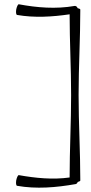

<svg xmlns="http://www.w3.org/2000/svg" viewBox="-20 -845 428 899"><path d="M60 25C150 41 243 33 334 17C339 16 342 12 344 7C351 5 356 3 356 0C356 -133 348 -267 348 -400C348 -533 356 -667 356 -800C356 -803 351 -805 343 -807C343 -812 335 -819 328 -817C242 -802 154 -809 68 -825C64 -825 59 -815 56 -801C54 -788 55 -776 60 -775C141 -761 224 -766 306 -778C306 -652 313 -526 313 -400C313 -271 306 -143 306 -14C227 -3 147 -11 68 -25C64 -25 59 -15 56 -1C54 12 55 24 60 25Z"/></svg>

Font: Nupuram Condensed Thin
Style: Regular
Weight: 100
Width: 3
Designer: Santhosh Thottingal (santhosh.thottingal@gmail.com)
Foundry: SMC
Version: Version 1.000